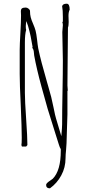

<svg xmlns="http://www.w3.org/2000/svg" viewBox="-20 -799 489 1047"><path d="M340.3 19Q342.8 -9.3 342.8 -18.1Q342.8 -37.6 345.2 -97.2Q347.7 -156.7 347.7 -175.8V-301.8L349.6 -306.2Q347.7 -321.8 347.7 -333Q347.7 -385.7 349.1 -491.2Q350.6 -596.7 350.6 -648.9Q354.5 -658.2 354.5 -679.2Q354.5 -688.5 354 -695.8Q353.5 -703.1 353.5 -712.9Q353.5 -733.9 359.9 -746.1Q359.9 -778.8 343.8 -778.8Q322.3 -778.8 318.8 -765.1Q322.8 -744.6 322.8 -706.1V-683.1L319.8 -674.8Q322.8 -672.9 322.8 -662.1Q322.8 -656.2 321.3 -643.6Q319.8 -631.3 319.8 -624Q319.8 -598.1 321.3 -546.9Q322.8 -495.1 322.8 -469.2Q322.8 -398.4 320.8 -295.4Q318.8 -191.9 318.8 -121.1Q318.8 -106.9 314.5 -56.2L285.6 -152.8Q281.2 -166 272 -212.4Q263.7 -252 259.3 -269.8Q254.9 -287.6 241.7 -333L237.3 -348.1Q202.1 -469.2 188.5 -535.2Q185.1 -554.2 182.1 -583Q178.2 -615.7 174.1 -631.6Q169.9 -647.5 160.6 -668.9Q151.4 -689.5 147.5 -704.8Q143.6 -720.2 143.6 -738.8Q143.6 -745.6 135.7 -751.7Q127.9 -757.8 120.6 -757.8Q106.4 -757.8 100.1 -753.4Q93.8 -749 93.8 -736.8Q93.8 -731 94.2 -726.6Q94.7 -721.7 94.7 -715.8Q94.7 -680.2 91.3 -621.6Q87.4 -554.2 87.4 -526.9V-396Q87.4 -337.9 93.3 -222.2Q98.6 -100.1 98.6 -47.9Q98.6 -15.1 96.7 -7.8L99.6 0H122.6L129.4 -7.8Q129.4 -52.2 122.6 -150.4Q115.7 -248.5 115.7 -293V-566.9Q115.7 -611.8 122.6 -636.2Q120.6 -641.6 120.6 -654.8Q120.6 -660.6 121.1 -664.1Q121.6 -670.9 122.3 -676Q123 -681.2 123.5 -684.1Q133.3 -660.6 141.1 -627Q144.5 -609.4 147 -601.6L157.7 -543L155.8 -538.1Q164.1 -529.8 165 -510.3L166.5 -496.1Q179.2 -425.3 206.1 -326.7Q227.1 -249 239.7 -206.1Q252.4 -163.1 281.7 -71.8Q289.1 -47.4 300.8 -11.2Q306.2 6.8 311.5 14.2V22.9Q311.5 131.8 267.6 175.8Q264.2 179.2 255.4 184.6Q244.1 191.9 238 197.8Q231.9 203.6 231.4 209Q231.4 228 252.4 228Q291 200.2 314.2 157.2Q337.4 114.3 337.4 64Q337.4 44.9 340.3 19Z"/></svg>

Font: Amatica SC
Style: Regular
Weight: 400
Version: Version 2.000